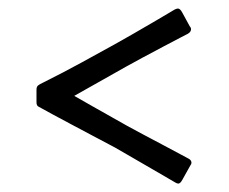

<svg xmlns="http://www.w3.org/2000/svg" viewBox="-20 -503 539 452"><path d="M399.9 -70.8Q396.5 -70.8 392.1 -73.7Q392.1 -73.7 376.5 -82.8Q360.8 -91.8 337.4 -105.5Q314 -119.1 290.3 -132.8Q266.6 -146.5 250.5 -155.8Q250.5 -155.8 235.4 -163.8Q220.2 -171.9 197 -184.1Q173.8 -196.3 149.2 -209.5Q124.5 -222.7 105.5 -232.9Q86.4 -243.2 79.6 -247.1Q75.2 -249.5 70.6 -252Q65.9 -254.4 65.9 -262.2V-291.5Q65.9 -298.8 69.6 -301.8Q73.2 -304.7 80.6 -308.1Q132.3 -334 172.4 -356Q212.4 -377.9 249.5 -398.4Q265.6 -407.2 289.3 -420.9Q313 -434.6 336.4 -448.2Q359.9 -461.9 375.5 -471.2Q391.1 -480.5 391.1 -480.5Q396 -482.9 398.9 -482.9Q403.8 -482.9 408.7 -474.1L426.8 -440.9Q429.7 -438 429.7 -434.1Q429.7 -427.7 421.9 -423.3Q421.9 -423.3 405 -414.6Q388.2 -405.8 363.5 -392.8Q338.9 -379.9 315.4 -367.2Q292 -354.5 278.8 -347.2L154.8 -277.3Q175.3 -265.6 199.2 -252Q223.1 -238.3 245.1 -226.1Q267.1 -213.9 279.8 -206.5Q293 -199.2 316.4 -186.8Q339.8 -174.3 364.3 -161.4Q388.7 -148.4 405.5 -139.4Q422.4 -130.4 422.4 -130.4Q430.7 -126.5 430.7 -120.1Q430.7 -116.7 427.7 -112.8L409.2 -79.6Q404.3 -70.8 399.9 -70.8Z"/></svg>

Font: David Libre
Style: Regular
Weight: 400
Designer: Ismar David, J. Victor Gaultney, Annie Olsen and Meir Sadan
Foundry: Monotype Imaging Inc. & SIL International
Version: Version 1.100; ttfautohint (v1.8.4.7-5d5b)